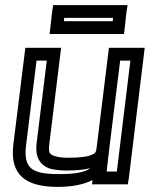

<svg xmlns="http://www.w3.org/2000/svg" viewBox="-20 -696 586 751"><path d="M205 35C261 35 308 26 342 8L340 25H365H455H480L484 0L543 -484L546 -509H521H431H406L403 -484L358 -119C356 -101 353 -96 340 -91C323 -83 294 -79 245 -79C224 -79 209 -81 196 -85C172 -92 169 -99 173 -134L216 -484L219 -509H194H104H79L76 -484L32 -129C18 -10 83 35 205 35ZM408 -119 416 -184 450 -459H490L437 -25H397L401 -59L408 -119ZM211 -15C104 -15 71 -37 82 -129L123 -459H163L123 -134C117 -86 134 -49 177 -36C193 -32 215 -29 239 -29C277 -29 309 -32 333 -38C312 -22 274 -15 211 -15ZM468 -588 475 -651 479 -676H454H213H188L184 -651L177 -588L174 -563H199H440H465L468 -588ZM421 -613H230L231 -626H422L421 -613Z"/></svg>

Font: Gamestation Display Outline
Style: Italic
Weight: 400
Designer: Jonas Hecksher
Foundry: Jonas Hecksher, Playtypeª, e-types AS
Version: Version 1.003